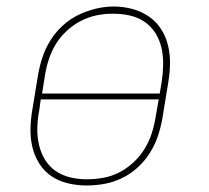

<svg xmlns="http://www.w3.org/2000/svg" viewBox="-20 -561 640 589"><path d="M246 8Q217 8 189 1.5Q161 -5 138.5 -20Q116 -35 101 -58.5Q86 -82 79.5 -109Q73 -136 73.5 -165Q74 -194 79 -223L97 -333Q102 -361 111 -387.5Q120 -414 135.5 -438.5Q151 -463 173 -483Q195 -503 221 -515.5Q247 -528 274.5 -534.5Q302 -541 329 -541Q358 -541 386 -533.5Q414 -526 436.5 -510.5Q459 -495 474 -472Q489 -449 495.5 -421.5Q502 -394 501.5 -365Q501 -336 496 -307L478 -197Q473 -169 464 -142.5Q455 -116 439.5 -91.5Q424 -67 402 -47Q380 -27 354 -14.5Q328 -2 300.5 3Q273 8 246 8ZM109 -274H470L476 -310Q480 -336 480.5 -362.5Q481 -389 475.5 -413.5Q470 -438 457 -459Q444 -480 423.5 -494Q403 -508 378 -513.5Q353 -519 326 -519Q301 -519 276.5 -514Q252 -509 228.5 -497Q205 -485 185 -466.5Q165 -448 151.5 -426Q138 -404 130 -379.5Q122 -355 118 -330ZM246 -11Q271 -11 296.5 -15.5Q322 -20 345.5 -32Q369 -44 389 -62.5Q409 -81 423 -103.5Q437 -126 445 -150.5Q453 -175 457 -200L467 -256H105L100 -220Q95 -194 94.5 -168Q94 -142 99.5 -117.5Q105 -93 117.5 -72Q130 -51 150 -37Q170 -23 195 -17Q220 -11 246 -11Z"/></svg>

Font: Iosevka Curly Slab ThExObl
Style: Regular
Weight: 100
Width: 7
Italic angle: -9°
Monospace: yes
Designer: Belleve Invis
Foundry: Belleve Invis
Version: Version 11.1.0; ttfautohint (v1.8.3)